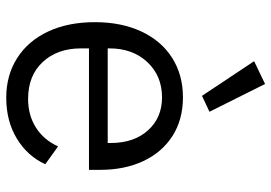

<svg xmlns="http://www.w3.org/2000/svg" viewBox="-147 -709 869 615"><g transform="rotate(90 287.5 -401.5)"><path d="M338 -638 287 -614 176 -781 249 -816ZM51 -271Q51 -356 81 -420Q111 -484 165.5 -518.5Q220 -553 292 -553Q363 -553 415.5 -519.5Q468 -486 496 -426Q524 -366 524 -289V-252H135V-226Q135 -151 178.5 -104Q222 -57 297 -57Q349 -57 388.5 -82Q428 -107 449 -153L506 -112Q480 -55 424 -21Q368 13 293 13Q221 13 166 -22Q111 -57 81 -121Q51 -185 51 -271ZM135 -312H438V-322Q438 -396 397.5 -441Q357 -486 292 -486Q223 -486 179 -439Q135 -392 135 -318Z"/></g></svg>

Font: IBM Plex Sans JP
Style: Regular
Weight: 400
Designer: Mike Abbink; Paul van der Laan; Pieter van Rosmalen; Wujin Sim; Yejin Wi; Jinhee Kim; Boomi Park; Yona Kim; Kichan Ma
Foundry: Sandoll Inc.
Version: Version 1.001